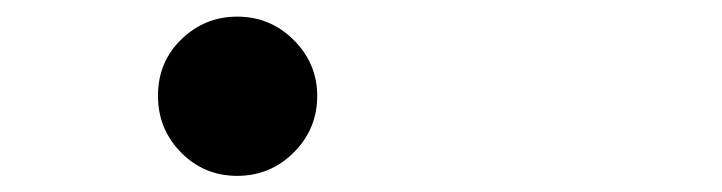

<svg xmlns="http://www.w3.org/2000/svg" viewBox="-20 -192 873 232"><path d="M266.6 -171.9Q306.6 -171.9 335 -143.6Q363.3 -115.2 363.3 -76.2Q363.3 -36.1 335 -7.8Q306.6 20.5 266.6 20.5Q226.6 20.5 198.7 -7.8Q170.9 -36.1 170.9 -76.2Q170.9 -117.2 199.2 -144.5Q227.5 -171.9 266.6 -171.9Z"/></svg>

Font: Vajram
Style: Regular
Weight: 400
Version: Version 1.0.0